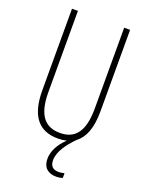

<svg xmlns="http://www.w3.org/2000/svg" viewBox="-170 -796 835 1096"><g transform="rotate(20 247.5 -248.0)"><path d="M265 135C265 84 303 30 353 -20C397 -53 424 -114 424 -219V-714H388V-222C388 -72 331 -24 248 -24C159 -24 107 -78 107 -222V-714H71V-219C71 -60 134 10 248 10C267 10 284 8 301 4C257 44 232 93 232 138C232 192 264 218 313 218C329 218 343 215 352 212V183C346 185 331 188 317 188C282 188 265 170 265 135Z"/></g></svg>

Font: Noto Sans Bengali ExtraCondensed ExtraLight
Style: Regular
Weight: 200
Width: 2
Designer: Joana Ranito - Universal Thirst; Jelle Bosma - Monotype Design Team
Foundry: Universal Thirst ehf.
Version: Version 3.000